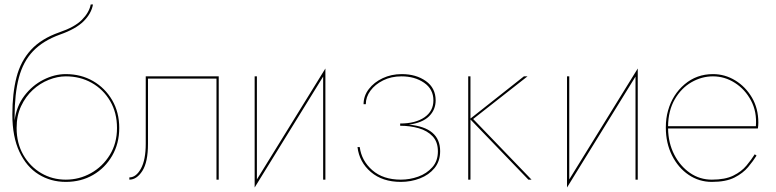

<svg xmlns="http://www.w3.org/2000/svg" viewBox="-20 -800 3455 855"><path d="M35 -290Q35 -384 53.5 -456Q72 -528 118 -578Q164 -628 244 -656Q312 -679 344.5 -711.5Q377 -744 384 -780H394Q387 -740 352.5 -705.5Q318 -671 247 -646Q172 -619 127.5 -572.5Q83 -526 64 -454Q45 -382 45 -280V-263Q53 -327 88.5 -373.5Q124 -420 173.5 -445Q223 -470 273 -470Q341 -470 394.5 -439Q448 -408 479.5 -354Q511 -300 511 -230Q511 -161 479.5 -106.5Q448 -52 394.5 -21Q341 10 273 10Q206 10 152 -23.5Q98 -57 66.5 -124Q35 -191 35 -290ZM54 -230Q54 -162 84 -110Q114 -58 163.5 -29Q213 0 273 0Q333 0 385 -29Q437 -58 469 -110Q501 -162 501 -230Q501 -298 470.5 -350Q440 -402 388.5 -431Q337 -460 273 -460Q236 -460 197 -444.5Q158 -429 126 -399.5Q94 -370 74 -327.5Q54 -285 54 -230Z M954 -460V0H944V-450H639V-160Q639 -78 614 -39Q589 0 556 0V-10Q586 -10 607.5 -49Q629 -88 629 -160V-460Z M1124 -460V-1L1429 -495V0H1419V-459L1114 35V-460Z M1765 10Q1683 10 1631.5 -34Q1580 -78 1572 -145H1582Q1590 -84 1638 -42Q1686 0 1765 0Q1805 0 1842.5 -13.5Q1880 -27 1905 -55Q1930 -83 1930 -126Q1930 -168 1906.5 -193Q1883 -218 1844.5 -229Q1806 -240 1762 -240V-250Q1830 -250 1870 -277.5Q1910 -305 1910 -353Q1910 -403 1868.5 -431.5Q1827 -460 1768 -460Q1722 -460 1686 -442Q1650 -424 1629.5 -396Q1609 -368 1609 -336H1599Q1599 -373 1622.5 -403.5Q1646 -434 1684.5 -452Q1723 -470 1769 -470Q1833 -470 1876.5 -439Q1920 -408 1920 -353Q1920 -311 1890.5 -282Q1861 -253 1801 -245Q1940 -232 1940 -127Q1940 -82 1915 -51.5Q1890 -21 1850 -5.5Q1810 10 1765 10Z M2065 -460H2075V-272L2313 -460H2329L2087 -270L2347 0H2333L2075 -268V0H2065Z M2515 -460V-1L2820 -495V0H2810V-459L2505 35V-460Z M3349 -107Q3334 -83 3311.5 -56Q3289 -29 3251 -9.5Q3213 10 3150 10Q3093 10 3046.5 -21.5Q3000 -53 2972.5 -108Q2945 -163 2945 -232Q2945 -274 2955 -308Q2975 -379 3028.5 -424.5Q3082 -470 3155 -470Q3208 -470 3254 -442Q3300 -414 3328.5 -365.5Q3357 -317 3357 -254Q3357 -248 3356.5 -241Q3356 -234 3355 -228H2955Q2956 -163 2982.5 -111.5Q3009 -60 3052.5 -30Q3096 0 3150 0Q3209 0 3245.5 -18Q3282 -36 3304 -62.5Q3326 -89 3341 -113ZM3155 -460Q3105 -460 3059.5 -434Q3014 -408 2985 -358Q2956 -308 2955 -238H3346Q3351 -302 3324.5 -352Q3298 -402 3252.5 -431Q3207 -460 3155 -460Z"/></svg>

Font: Jost* Hairline
Style: Regular
Weight: 100
Version: Version 3.7